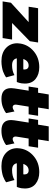

<svg xmlns="http://www.w3.org/2000/svg" viewBox="955 -1670 707 2707"><g transform="rotate(90 1308.5 -316.5)"><path d="M-25 0 -6.7 -116.7 266.7 -366.7H50L70.8 -500H554.2L535.8 -383.3L279.2 -133.3H512.5L491.7 0Z M565 -206.7Q565 -225 569.2 -250Q587.5 -363.3 679.6 -440Q771.7 -516.7 902.5 -516.7Q1004.2 -516.7 1068.8 -464.2Q1133.3 -411.7 1133.3 -314.2Q1133.3 -289.2 1130 -266.7Q1127.5 -250 1122.5 -233.3Q1117.5 -216.7 1114.2 -208.3L1110.8 -200H777.5Q790.8 -133.3 875 -133.3Q956.7 -133.3 1014.2 -166.7L1045.8 -50Q1042.5 -47.5 1036.7 -42.9Q1030.8 -38.3 1009.2 -26.7Q987.5 -15 963.3 -6.2Q939.2 2.5 899.6 9.6Q860 16.7 818.3 16.7Q700.8 16.7 632.9 -46.2Q565 -109.2 565 -206.7ZM786.7 -291.7H933.3Q935 -303.3 935 -308.3Q935 -335 920.8 -350.8Q906.7 -366.7 879.2 -366.7Q813.3 -366.7 786.7 -291.7Z M1175 -366.7 1195.8 -500H1262.5L1286.7 -650H1495L1470.8 -500H1587.5L1566.7 -366.7H1458.3L1431.7 -200Q1430 -188.3 1430 -183.3Q1430 -162.5 1440 -152.1Q1450 -141.7 1464.2 -141.7Q1490 -141.7 1526.7 -166.7L1550 -50Q1525 -27.5 1470.8 -5.4Q1416.7 16.7 1347.5 16.7Q1197.5 16.7 1197.5 -120Q1197.5 -139.2 1201.7 -166.7L1233.3 -366.7Z M1625 -366.7 1645.8 -500H1712.5L1736.7 -650H1945L1920.8 -500H2037.5L2016.7 -366.7H1908.3L1881.7 -200Q1880 -188.3 1880 -183.3Q1880 -162.5 1890 -152.1Q1900 -141.7 1914.2 -141.7Q1940 -141.7 1976.7 -166.7L2000 -50Q1975 -27.5 1920.8 -5.4Q1866.7 16.7 1797.5 16.7Q1647.5 16.7 1647.5 -120Q1647.5 -139.2 1651.7 -166.7L1683.3 -366.7Z M2044.2 -206.7Q2044.2 -225 2048.3 -250Q2066.7 -363.3 2158.8 -440Q2250.8 -516.7 2381.7 -516.7Q2483.3 -516.7 2547.9 -464.2Q2612.5 -411.7 2612.5 -314.2Q2612.5 -289.2 2609.2 -266.7Q2606.7 -250 2601.7 -233.3Q2596.7 -216.7 2593.3 -208.3L2590 -200H2256.7Q2270 -133.3 2354.2 -133.3Q2435.8 -133.3 2493.3 -166.7L2525 -50Q2521.7 -47.5 2515.8 -42.9Q2510 -38.3 2488.3 -26.7Q2466.7 -15 2442.5 -6.2Q2418.3 2.5 2378.8 9.6Q2339.2 16.7 2297.5 16.7Q2180 16.7 2112.1 -46.2Q2044.2 -109.2 2044.2 -206.7ZM2265.8 -291.7H2412.5Q2414.2 -303.3 2414.2 -308.3Q2414.2 -335 2400 -350.8Q2385.8 -366.7 2358.3 -366.7Q2292.5 -366.7 2265.8 -291.7Z"/></g></svg>

Font: BoonTook
Style: Italic
Weight: 400
Italic angle: -9°
Designer: Sungsit Sawaiwan
Foundry: FontUni
Version: Version 3.0